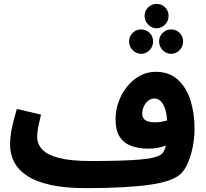

<svg xmlns="http://www.w3.org/2000/svg" viewBox="-20 -951 1064 992"><path d="M424 21 450 -119Q535 -119 599 -121Q663 -123 707.5 -127Q752 -131 779 -138.5Q806 -146 817 -157Q831 -171 838 -202Q845 -233 845 -292Q845 -329 840.5 -357Q836 -385 827 -404Q818 -423 805.5 -432.5Q793 -442 777 -442Q761 -442 747 -431.5Q733 -421 724 -403Q715 -385 715 -362Q715 -349 722 -339Q729 -329 744 -324Q759 -319 782 -319Q804 -319 828.5 -324.5Q853 -330 874 -340L878 -221Q862 -209 841 -200.5Q820 -192 796.5 -187.5Q773 -183 749 -183Q696 -183 657.5 -197.5Q619 -212 598 -245Q577 -278 577 -335Q577 -379 592 -422.5Q607 -466 635 -501.5Q663 -537 701 -558.5Q739 -580 785 -580Q853 -580 897.5 -540.5Q942 -501 963.5 -434.5Q985 -368 985 -287Q985 -240 976.5 -195.5Q968 -151 953.5 -116Q939 -81 921 -60Q902 -38 861 -22Q820 -6 757.5 3Q695 12 611.5 16.5Q528 21 424 21ZM424 21Q316 21 241.5 4.5Q167 -12 120.5 -42.5Q74 -73 53 -114Q32 -155 32 -204Q32 -236 37.5 -268.5Q43 -301 51.5 -332Q60 -363 67 -388L192 -359Q188 -341 183 -320Q178 -299 175 -279.5Q172 -260 172 -244Q172 -207 198.5 -178.5Q225 -150 286 -134.5Q347 -119 450 -119L470 -11ZM789 -805Q764 -805 745.5 -824Q727 -843 727 -869Q727 -895 745.5 -913Q764 -931 789 -931Q815 -931 833 -913Q851 -895 851 -869Q851 -843 833 -824Q815 -805 789 -805ZM709 -673Q684 -673 665.5 -692Q647 -711 647 -737Q647 -763 665.5 -781Q684 -799 709 -799Q735 -799 753 -781Q771 -763 771 -737Q771 -711 753 -692Q735 -673 709 -673ZM864 -673Q839 -673 820.5 -692Q802 -711 802 -737Q802 -763 820.5 -781Q839 -799 864 -799Q890 -799 908 -781Q926 -763 926 -737Q926 -711 908 -692Q890 -673 864 -673Z"/></svg>

Font: Noto Sans
Style: Bold
Weight: 700
Designer: Monotype Design Team
Foundry: Monotype Imaging Inc.
Version: Version 2.000;GOOG;noto-source:20170915:90ef993387c0; ttfaut